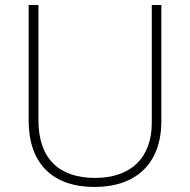

<svg xmlns="http://www.w3.org/2000/svg" viewBox="-20 -734 756 764"><path d="M622 -252V-714H584V-246C584 -103 498 -26 358 -26C214 -26 133 -104 133 -255V-714H94V-254C94 -84 189 10 356 10C518 10 622 -80 622 -252Z"/></svg>

Font: Noto Sans Myanmar ExtraLight
Style: Regular
Weight: 200
Designer: Monotype Design Team
Foundry: Monotype Imaging Inc.
Version: Version 2.107